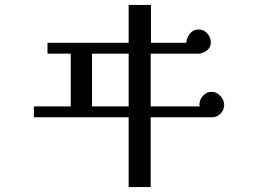

<svg xmlns="http://www.w3.org/2000/svg" viewBox="-20 -762 1040 776"><path d="M500 -332V-545H352V-332ZM886 -338Q886 -318 871.5 -303Q857 -288 837 -288H589V-6H500V-288H117V-332H266V-545H172V-589H500V-742H590V-589H733Q734 -609 747.5 -626Q761 -643 783 -643Q803 -643 817.5 -627Q832 -611 832 -591Q832 -572 819 -560.5Q806 -549 789 -546V-545H589V-332H788Q786 -334 786 -339Q786 -359 800.5 -375Q815 -391 835 -391Q855 -391 870.5 -374.5Q886 -358 886 -338Z"/></svg>

Font: Kaisei Decol
Style: Regular
Weight: 400
Designer: Font-Kai, 金井和夫
Foundry: KAZUO KANAI
Version: Version 5.003